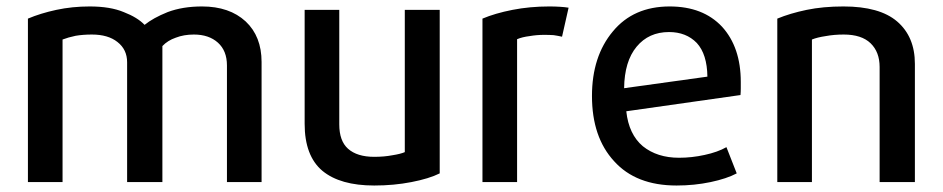

<svg xmlns="http://www.w3.org/2000/svg" viewBox="-20 -570 2951 601"><path d="M798.8 0Q798.8 -93.8 798.8 -376Q798.8 -456.1 749 -502.9Q698.2 -549.8 612.3 -549.8Q551.8 -549.8 504.9 -532.2Q459 -513.7 432.6 -492.2Q410.2 -515.6 367.2 -532.2Q325.2 -549.8 260.7 -549.8Q206.1 -549.8 156.2 -539.1Q106.4 -528.3 67.4 -511.7Q67.4 -341.8 67.4 0Q94.7 0 175.8 0Q175.8 -111.3 175.8 -446.3Q193.4 -453.1 216.8 -458Q240.2 -461.9 267.6 -461.9Q318.4 -461.9 347.7 -438.5Q377.9 -415 377.9 -375Q377.9 -250 377.9 0Q405.3 0 488.3 0Q488.3 -106.4 488.3 -425.8Q504.9 -443.4 530.3 -452.1Q555.7 -461.9 586.9 -461.9Q633.8 -461.9 662.1 -436.5Q690.4 -411.1 690.4 -365.2Q690.4 -243.2 690.4 0Q716.8 0 798.8 0Z M1356.4 -27.3Q1356.4 -155.3 1356.4 -539.1Q1329.1 -539.1 1247.1 -539.1Q1247.1 -427.7 1247.1 -93.8Q1233.4 -87.9 1208 -84Q1182.6 -79.1 1151.4 -79.1Q1097.7 -79.1 1069.3 -104.5Q1042 -128.9 1042 -180.7Q1042 -300.8 1042 -539.1Q1014.6 -539.1 933.6 -539.1Q933.6 -450.2 933.6 -182.6Q933.6 -82 989.3 -35.2Q1044.9 10.7 1151.4 10.7Q1212.9 10.7 1267.6 0Q1323.2 -10.7 1356.4 -27.3Z M1759.8 -545.9Q1748 -547.9 1732.4 -548.8Q1716.8 -549.8 1699.2 -549.8Q1638.7 -549.8 1584 -539.1Q1529.3 -528.3 1490.2 -511.7Q1490.2 -341.8 1490.2 0Q1517.6 0 1598.6 0Q1598.6 -111.3 1598.6 -447.3Q1614.3 -454.1 1637.7 -457Q1660.2 -460.9 1683.6 -460.9Q1699.2 -460.9 1712.9 -460Q1726.6 -458 1739.3 -455.1Q1746.1 -485.4 1759.8 -545.9Z M2298.8 -313.5Q2298.8 -421.9 2240.2 -486.3Q2180.7 -549.8 2076.2 -549.8Q1962.9 -549.8 1898.4 -471.7Q1833 -393.6 1833 -269.5Q1833 -140.6 1902.3 -65.4Q1970.7 10.7 2097.7 10.7Q2153.3 10.7 2204.1 0Q2254.9 -10.7 2286.1 -27.3Q2275.4 -54.7 2253.9 -109.4Q2226.6 -93.8 2185.5 -85Q2145.5 -76.2 2105.5 -76.2Q2037.1 -76.2 1992.2 -112.3Q1948.2 -149.4 1940.4 -221.7Q2059.6 -238.3 2297.9 -272.5Q2298.8 -282.2 2298.8 -293Q2298.8 -303.7 2298.8 -313.5ZM2194.3 -330.1Q2128.9 -321.3 1933.6 -293.9Q1934.6 -377.9 1972.7 -423.8Q2010.7 -469.7 2074.2 -469.7Q2127.9 -469.7 2161.1 -435.5Q2193.4 -400.4 2194.3 -330.1Z M2843.8 0Q2843.8 -92.8 2843.8 -370.1Q2843.8 -455.1 2788.1 -502.9Q2733.4 -549.8 2620.1 -549.8Q2556.6 -549.8 2504.9 -539.1Q2453.1 -528.3 2413.1 -511.7Q2413.1 -341.8 2413.1 0Q2440.4 0 2521.5 0Q2521.5 -111.3 2521.5 -446.3Q2538.1 -453.1 2564.5 -457Q2590.8 -461.9 2621.1 -461.9Q2676.8 -461.9 2705.1 -434.6Q2733.4 -407.2 2733.4 -360.4Q2733.4 -240.2 2733.4 0Q2760.7 0 2843.8 0Z"/></svg>

Font: DaxlinePro-Medium
Style: Medium
Weight: 400
Designer: Hans Reichel
Version: Version 7.502; 2006